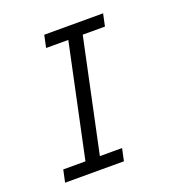

<svg xmlns="http://www.w3.org/2000/svg" viewBox="-118 -737 782 837"><g transform="rotate(-20 273.0 -318.5)"><path d="M315.9 0H43L55.2 -57.1H158.2L269 -580.1H166L178.2 -637.2H451.2L439 -580.1H335.9L225.1 -57.1H328.1Z"/></g></svg>

Font: Anonymous Pro
Style: Italic
Weight: 400
Italic angle: -12°
Monospace: yes
Designer: Mark Simonson
Version: Version 1.003